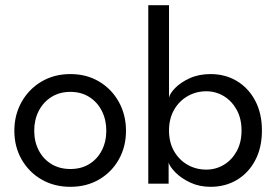

<svg xmlns="http://www.w3.org/2000/svg" viewBox="-20 -708 1059 740"><path d="M251.3 12Q188.4 12 139.6 -16.5Q90.9 -45 63.1 -93.9Q35.3 -142.9 35.3 -204Q35.3 -265.1 63.1 -314.8Q90.9 -364.4 139.6 -393.4Q188.4 -422.5 251.3 -422.5Q314.1 -422.5 362.5 -393.4Q410.8 -364.4 438.2 -314.8Q465.6 -265.1 465.6 -204Q465.6 -142.9 438.2 -93.9Q410.8 -45 362.5 -16.5Q314.1 12 251.3 12ZM251.3 -56.6Q293.1 -56.6 324.3 -75.8Q355.4 -95.1 372.6 -128.6Q389.7 -162.1 389.7 -204.3Q389.7 -246.4 372.6 -280.3Q355.4 -314.2 324.3 -334.1Q293.1 -353.9 251.3 -353.9Q209.4 -353.9 178 -334.1Q146.6 -314.2 129.2 -280.3Q111.9 -246.4 111.9 -204.3Q111.9 -162.1 129.2 -128.6Q146.6 -95.1 178 -75.8Q209.4 -56.6 251.3 -56.6Z M551.5 0V-688H631.4V-331.4Q634.4 -347.3 655 -368.7Q675.6 -390.1 710.8 -406.3Q745.9 -422.5 791.6 -422.5Q848.5 -422.5 893.1 -395.6Q937.8 -368.7 963.6 -319.9Q989.5 -271.1 989.5 -205Q989.5 -138.9 963.6 -90.1Q937.8 -41.3 893.1 -14.6Q848.5 12 791.6 12Q748 12 713.1 -4.5Q678.3 -21 656.6 -43Q634.9 -65 629.9 -81.4V0ZM910.9 -205Q910.9 -251.3 892.1 -285.2Q873.2 -319.1 842.4 -337.7Q811.6 -356.2 775.2 -356.2Q735.6 -356.2 702.9 -337.3Q670.2 -318.4 650.8 -284.5Q631.4 -250.6 631.4 -205Q631.4 -159.4 650.8 -125.5Q670.2 -91.6 702.9 -72.9Q735.6 -54.3 775.2 -54.3Q811.6 -54.3 842.4 -72.6Q873.2 -90.9 892.1 -124.8Q910.9 -158.7 910.9 -205Z"/></svg>

Font: League Spartan Extralight
Style: Regular
Weight: 200
Foundry: The League of Moveable Type
Version: Version 2.300; ttfautohint (v1.8.3)